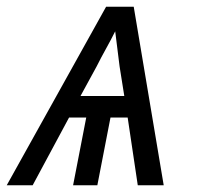

<svg xmlns="http://www.w3.org/2000/svg" viewBox="-41 -550 611 570"><path d="M-21 0 274 -530H356L445 0H368L338 -201H287L248 0H176L215 -201H164L56 0ZM198 -265H328L314 -353Q311 -379 307.5 -405Q304 -431 301 -457Q288 -431 273.5 -405Q259 -379 246 -353Z"/></svg>

Font: Lode
Style: Italic
Weight: 400
Italic angle: -11°
Monospace: yes
Designer: Belleve Invis
Foundry: Belleve Invis
Version: Version 29.2.0; ttfautohint (v1.8.3)